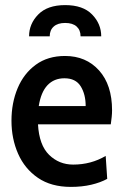

<svg xmlns="http://www.w3.org/2000/svg" viewBox="-20 -723 482 753"><path d="M258 10Q180.5 10 128.8 -25.5Q77 -61 51 -120Q25 -179 25 -249.5Q25 -319.5 49.2 -377.2Q73.5 -435 120.5 -469.2Q167.5 -503.5 235 -503.5Q317.5 -503.5 368.5 -446.8Q419.5 -390 419.5 -290.5Q419.5 -277.5 418 -263.8Q416.5 -250 414.5 -235.5H129Q133.5 -154 172.5 -115.8Q211.5 -77.5 267 -77.5Q337 -77.5 394.5 -111.5L400.5 -21.5Q374 -7 337.8 1.5Q301.5 10 258 10ZM132 -307H316Q316 -353 296.5 -384.5Q277 -416 232.5 -416Q192 -416 166.2 -388.8Q140.5 -361.5 132 -307ZM235.5 -703Q305.5 -703 341.2 -666.2Q377 -629.5 377 -580.5H296Q296 -605 280.5 -619Q265 -633 235.5 -633Q206.5 -633 190.8 -619Q175 -605 175 -580.5H94Q94 -629.5 130 -666.2Q166 -703 235.5 -703Z"/></svg>

Font: Cabin Condensed Medium
Style: Regular
Weight: 500
Width: 3
Designer: Pablo Impallari
Foundry: Pablo Impallari. http://www.impallari.com Igino Marini. http://www.ikern.com
Version: Version 3.001; ttfautohint (v1.8.3)